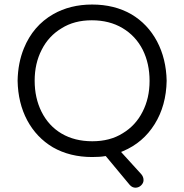

<svg xmlns="http://www.w3.org/2000/svg" viewBox="-20 -706 833 868"><path d="M167.5 -201.2Q136.7 -263.2 136.7 -341.3Q136.7 -419.4 168.5 -481Q199.7 -543 258.3 -578.1Q315.4 -614.3 395 -614.3Q474.6 -614.3 533.7 -579.1Q593.3 -543.9 625.5 -480.5Q656.2 -418.5 656.2 -340.3Q656.2 -262.2 624.5 -200.7Q593.3 -138.7 534.7 -103.5Q477.5 -67.4 397.5 -67.4Q317.4 -67.4 258.5 -102.1Q199.7 -136.7 167.5 -201.2ZM628.9 108.4Q628.9 93.3 618.7 81.5L527.3 -19L536.6 -22.9Q627 -61 679.2 -144.8Q731.4 -228.5 733.4 -340.8Q731.4 -440.4 689.9 -519Q647.9 -597.7 573.7 -641.6Q497.1 -685.5 396.5 -685.5Q296.9 -685.5 220.2 -641.6Q129.4 -589.4 87.9 -487.3Q61 -421.4 59.6 -340.8Q61.5 -240.2 103 -162.1Q145 -84 219.2 -40Q295.9 3.9 396.5 3.9Q432.1 3.9 454.1 0L458 -0.5Q565.9 129.9 566.9 130.4Q578.1 142.6 592.8 142.6Q607.9 142.1 618.4 131.6Q628.9 121.1 628.9 108.4Z"/></svg>

Font: YuPearl-Light
Style: Light
Weight: 300
Designer: Max Yao
Foundry: Max-Everyday
Version: Version 1.011; ttfautohint (v1.8.3)